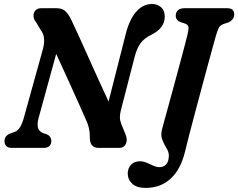

<svg xmlns="http://www.w3.org/2000/svg" viewBox="-20 -741 1194 962"><path d="M173 -148.5Q166.5 -124.5 169.5 -104.5Q172.5 -84.5 195.5 -74L214 -68.5Q237 -58 237 -34.5Q237 -17.5 227 -8.8Q217 0 200.5 0H39.5Q19.5 0 11 -9.5Q2.5 -19 2.5 -33.5Q2.5 -60.5 31 -72L54.5 -80.5Q70.5 -86 81.8 -106Q93 -126 100.5 -154.5L195 -495Q202.5 -522.5 200.8 -546.8Q199 -571 186 -587.5L161.5 -628.5Q149 -643 148 -659.8Q147 -676.5 157 -688.2Q167 -700 187.5 -700H261.5Q292.5 -700 308.5 -684.2Q324.5 -668.5 338 -640Q354 -606.5 376.5 -557Q399 -507.5 424.5 -450.5Q450 -393.5 475.8 -336.8Q501.5 -280 524 -232.5L610 -570.5Q629 -645 663 -683Q697 -721 741.5 -721Q768.5 -721 787.2 -704.5Q806 -688 805.5 -656Q804.5 -600.5 740.5 -568Q704.5 -551 685.2 -526Q666 -501 654 -453.5L585.5 -188Q580.5 -168 580.8 -152.5Q581 -137 588.5 -118L609.5 -66Q620 -40 610.5 -20Q601 0 577 0H474Q429.5 0 430 -53Q431.5 -98.5 410 -142.5Q397.5 -171 373.8 -224.2Q350 -277.5 320.5 -342.2Q291 -407 261.5 -471ZM1058.5 -550.5Q1054 -534 1043.2 -495Q1032.5 -456 1018 -402.8Q1003.5 -349.5 987.5 -289.5Q971.5 -229.5 955.8 -170.8Q940 -112 927.2 -62Q914.5 -12 906.5 21Q884.5 109.5 834 155Q783.5 200.5 710 200.5Q664.5 200.5 642.2 179.2Q620 158 620 127.5Q620 103 636.2 85Q652.5 67 681.5 67Q697.5 67 714.5 74.2Q731.5 81.5 748 89Q764.5 96.5 779 96.5Q799 96.5 812 83.2Q825 70 826 40Q826.5 21.5 814.5 2Q802.5 -17.5 793.2 -40.8Q784 -64 792 -94Q794.5 -104 803.8 -137.5Q813 -171 826 -218.5Q839 -266 853.5 -319.2Q868 -372.5 881.5 -422.8Q895 -473 905.2 -511.8Q915.5 -550.5 919.5 -568Q926.5 -597 924 -607.2Q921.5 -617.5 907 -623L883.5 -630.5Q860.5 -641 860.5 -661.5Q860.5 -679 871.5 -689.5Q882.5 -700 905.5 -700H1116.5Q1138.5 -700 1146 -691Q1153.5 -682 1153.5 -667.5Q1153 -653 1144.5 -643.2Q1136 -633.5 1124.5 -628.5L1100.5 -621Q1090.5 -617 1084 -611.5Q1077.5 -606 1072 -592.2Q1066.5 -578.5 1058.5 -550.5Z"/></svg>

Font: Fraunces 72pt SuperSoft SemiBold
Style: Italic
Weight: 600
Italic angle: -16°
Version: Version 1.000;[b76b70a41]